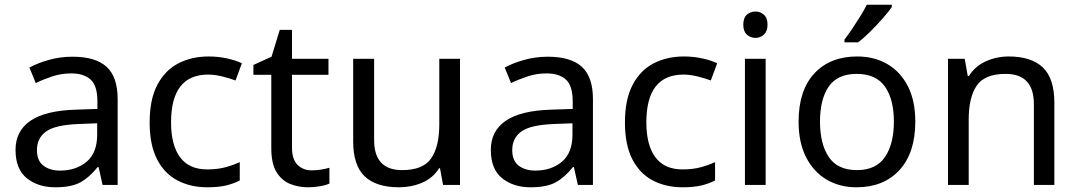

<svg xmlns="http://www.w3.org/2000/svg" viewBox="-20 -786 4582 816"><path d="M288 -545Q386 -545 433 -502Q480 -459 480 -365V0H416L399 -76H395Q360 -32 321.5 -11Q283 10 215 10Q142 10 94 -28.5Q46 -67 46 -149Q46 -229 109 -272.5Q172 -316 303 -320L394 -323V-355Q394 -422 365 -448Q336 -474 283 -474Q241 -474 203 -461.5Q165 -449 132 -433L105 -499Q140 -518 188 -531.5Q236 -545 288 -545ZM314 -259Q214 -255 175.5 -227Q137 -199 137 -148Q137 -103 164.5 -82Q192 -61 235 -61Q303 -61 348 -98.5Q393 -136 393 -214V-262Z M861 10Q790 10 734.5 -19Q679 -48 647.5 -109Q616 -170 616 -265Q616 -364 649 -426Q682 -488 738.5 -517Q795 -546 867 -546Q908 -546 946 -537.5Q984 -529 1008 -517L981 -444Q957 -453 925 -461Q893 -469 865 -469Q707 -469 707 -266Q707 -169 745.5 -117.5Q784 -66 860 -66Q904 -66 937.5 -75Q971 -84 999 -97V-19Q972 -5 939.5 2.5Q907 10 861 10Z M1305 -62Q1325 -62 1346 -65.5Q1367 -69 1380 -73V-6Q1366 1 1340 5.5Q1314 10 1290 10Q1248 10 1212.5 -4.5Q1177 -19 1155 -55Q1133 -91 1133 -156V-468H1057V-510L1134 -545L1169 -659H1221V-536H1376V-468H1221V-158Q1221 -109 1244.5 -85.5Q1268 -62 1305 -62Z M1935 -536V0H1863L1850 -71H1846Q1820 -29 1774 -9.5Q1728 10 1676 10Q1579 10 1530 -36.5Q1481 -83 1481 -185V-536H1570V-191Q1570 -63 1689 -63Q1778 -63 1812.5 -113Q1847 -163 1847 -257V-536Z M2308 -545Q2406 -545 2453 -502Q2500 -459 2500 -365V0H2436L2419 -76H2415Q2380 -32 2341.5 -11Q2303 10 2235 10Q2162 10 2114 -28.5Q2066 -67 2066 -149Q2066 -229 2129 -272.5Q2192 -316 2323 -320L2414 -323V-355Q2414 -422 2385 -448Q2356 -474 2303 -474Q2261 -474 2223 -461.5Q2185 -449 2152 -433L2125 -499Q2160 -518 2208 -531.5Q2256 -545 2308 -545ZM2334 -259Q2234 -255 2195.5 -227Q2157 -199 2157 -148Q2157 -103 2184.5 -82Q2212 -61 2255 -61Q2323 -61 2368 -98.5Q2413 -136 2413 -214V-262Z M2881 10Q2810 10 2754.5 -19Q2699 -48 2667.5 -109Q2636 -170 2636 -265Q2636 -364 2669 -426Q2702 -488 2758.5 -517Q2815 -546 2887 -546Q2928 -546 2966 -537.5Q3004 -529 3028 -517L3001 -444Q2977 -453 2945 -461Q2913 -469 2885 -469Q2727 -469 2727 -266Q2727 -169 2765.5 -117.5Q2804 -66 2880 -66Q2924 -66 2957.5 -75Q2991 -84 3019 -97V-19Q2992 -5 2959.5 2.5Q2927 10 2881 10Z M3191 -737Q3211 -737 3226.5 -723.5Q3242 -710 3242 -681Q3242 -653 3226.5 -639Q3211 -625 3191 -625Q3169 -625 3154 -639Q3139 -653 3139 -681Q3139 -710 3154 -723.5Q3169 -737 3191 -737ZM3234 -536V0H3146V-536Z M3870 -269Q3870 -136 3802.5 -63Q3735 10 3620 10Q3549 10 3493.5 -22.5Q3438 -55 3406 -117.5Q3374 -180 3374 -269Q3374 -402 3441 -474Q3508 -546 3623 -546Q3696 -546 3751.5 -513.5Q3807 -481 3838.5 -419.5Q3870 -358 3870 -269ZM3465 -269Q3465 -174 3502.5 -118.5Q3540 -63 3622 -63Q3703 -63 3741 -118.5Q3779 -174 3779 -269Q3779 -364 3741 -418Q3703 -472 3621 -472Q3539 -472 3502 -418Q3465 -364 3465 -269ZM3770 -756Q3758 -738 3733 -709.5Q3708 -681 3679.5 -652.5Q3651 -624 3627 -606H3569V-618Q3584 -637 3601.5 -663Q3619 -689 3636 -716.5Q3653 -744 3664 -766H3770Z M4267 -546Q4363 -546 4412 -499.5Q4461 -453 4461 -349V0H4374V-343Q4374 -472 4254 -472Q4165 -472 4131 -422Q4097 -372 4097 -278V0H4009V-536H4080L4093 -463H4098Q4124 -505 4170 -525.5Q4216 -546 4267 -546Z"/></svg>

Font: Noto Sans Pahawh Hmong
Style: Regular
Weight: 400
Designer: Monotype Design Team
Foundry: Monotype Imaging Inc.
Version: Version 2.001; ttfautohint (v1.8.4.7-5d5b)